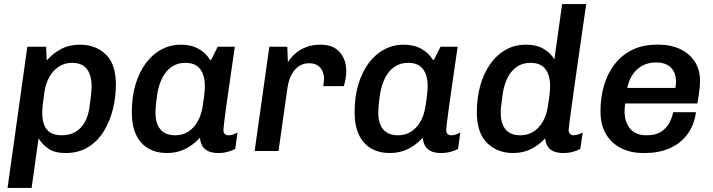

<svg xmlns="http://www.w3.org/2000/svg" viewBox="-20 -740 3493 941"><path d="M17 181 114 -511H206L209 -444Q240 -479 280 -500Q320 -521 372 -521Q448 -521 498 -474Q548 -427 548 -325Q548 -267 534 -208Q520 -149 490.5 -99.5Q461 -50 414 -20Q367 10 301 10Q248 10 217 -11.5Q186 -33 169 -62L135 181ZM282 -77Q321 -77 349 -93Q377 -109 394.5 -139.5Q412 -170 418 -211Q423 -244 426 -271.5Q429 -299 429 -316Q429 -371 406 -401.5Q383 -432 333 -432Q298 -432 270 -414.5Q242 -397 223.5 -365.5Q205 -334 198 -291Q193 -256 190 -230.5Q187 -205 187 -188Q187 -152 197 -127Q207 -102 228 -89.5Q249 -77 282 -77Z M799 10Q746 10 707 -12.5Q668 -35 647 -79.5Q626 -124 626 -190Q626 -265 644 -325.5Q662 -386 694.5 -430Q727 -474 771 -497.5Q815 -521 867 -521Q917 -521 953.5 -500.5Q990 -480 1009 -447H1015L1047 -511H1131Q1125 -470 1117.5 -418.5Q1110 -367 1102.5 -314.5Q1095 -262 1088.5 -216Q1082 -170 1078.5 -139.5Q1075 -109 1075 -102Q1075 -89 1082 -83Q1089 -77 1100 -77Q1111 -77 1124 -81.5Q1137 -86 1144 -91L1133 -10Q1120 -3 1098 3.5Q1076 10 1050 10Q1019 10 999.5 0.5Q980 -9 971 -26Q962 -43 960 -65Q929 -31 889 -10.5Q849 10 799 10ZM839 -77Q874 -77 901.5 -94Q929 -111 947.5 -142.5Q966 -174 973 -217Q980 -263 982 -283.5Q984 -304 984 -318Q984 -371 961 -401.5Q938 -432 888 -432Q849 -432 820.5 -412Q792 -392 775 -357.5Q758 -323 751 -281Q745 -238 743.5 -219.5Q742 -201 742 -188Q742 -135 766 -106Q790 -77 839 -77Z M1228 0 1300 -511H1388L1391 -435Q1393 -439 1403 -452.5Q1413 -466 1432.5 -482Q1452 -498 1481.5 -509.5Q1511 -521 1551 -521Q1613 -521 1645 -484.5Q1677 -448 1677 -392Q1677 -372 1673 -350.5Q1669 -329 1665 -318H1564Q1566 -328 1567 -338.5Q1568 -349 1568 -355Q1568 -372 1561 -389.5Q1554 -407 1538 -418.5Q1522 -430 1494 -430Q1470 -430 1451.5 -419.5Q1433 -409 1420 -391.5Q1407 -374 1399.5 -353Q1392 -332 1389 -310L1345 0Z M1891 10Q1838 10 1799 -12.5Q1760 -35 1739 -79.5Q1718 -124 1718 -190Q1718 -265 1736 -325.5Q1754 -386 1786.5 -430Q1819 -474 1863 -497.5Q1907 -521 1959 -521Q2009 -521 2045.5 -500.5Q2082 -480 2101 -447H2107L2139 -511H2223Q2217 -470 2209.5 -418.5Q2202 -367 2194.5 -314.5Q2187 -262 2180.5 -216Q2174 -170 2170.5 -139.5Q2167 -109 2167 -102Q2167 -89 2174 -83Q2181 -77 2192 -77Q2203 -77 2216 -81.5Q2229 -86 2236 -91L2225 -10Q2212 -3 2190 3.5Q2168 10 2142 10Q2111 10 2091.5 0.5Q2072 -9 2063 -26Q2054 -43 2052 -65Q2021 -31 1981 -10.5Q1941 10 1891 10ZM1931 -77Q1966 -77 1993.5 -94Q2021 -111 2039.5 -142.5Q2058 -174 2065 -217Q2072 -263 2074 -283.5Q2076 -304 2076 -318Q2076 -371 2053 -401.5Q2030 -432 1980 -432Q1941 -432 1912.5 -412Q1884 -392 1867 -357.5Q1850 -323 1843 -281Q1837 -238 1835.5 -219.5Q1834 -201 1834 -188Q1834 -135 1858 -106Q1882 -77 1931 -77Z M2494 10Q2418 10 2367.5 -39Q2317 -88 2317 -191Q2317 -258 2333 -317.5Q2349 -377 2380.5 -423Q2412 -469 2456.5 -495Q2501 -521 2558 -521Q2611 -521 2646 -499.5Q2681 -478 2697 -449L2735 -720H2853Q2848 -686 2841 -637.5Q2834 -589 2826 -532.5Q2818 -476 2809.5 -417.5Q2801 -359 2793.5 -305Q2786 -251 2780 -207Q2774 -163 2770.5 -135.5Q2767 -108 2767 -104Q2767 -90 2774 -83.5Q2781 -77 2791 -77Q2802 -77 2815 -81.5Q2828 -86 2836 -91L2824 -10Q2812 -3 2790 3.5Q2768 10 2741 10Q2711 10 2691.5 1Q2672 -8 2663 -24.5Q2654 -41 2652 -62Q2621 -29 2582.5 -9.5Q2544 10 2494 10ZM2530 -77Q2566 -77 2593.5 -94Q2621 -111 2639.5 -142.5Q2658 -174 2665 -217Q2672 -263 2674 -283.5Q2676 -304 2676 -318Q2676 -371 2653 -401.5Q2630 -432 2580 -432Q2540 -432 2512 -412Q2484 -392 2467 -357.5Q2450 -323 2444 -281Q2438 -238 2436 -219.5Q2434 -201 2434 -188Q2434 -135 2457.5 -106Q2481 -77 2530 -77Z M3133 10Q3071 10 3023.5 -14Q2976 -38 2949.5 -83.5Q2923 -129 2923 -195Q2923 -263 2940.5 -322Q2958 -381 2992.5 -425.5Q3027 -470 3078.5 -495.5Q3130 -521 3199 -521H3211Q3267 -521 3312.5 -500Q3358 -479 3384.5 -439Q3411 -399 3411 -342Q3411 -330 3409.5 -313.5Q3408 -297 3405 -277Q3402 -257 3398 -233H3044Q3043 -224 3042 -213Q3041 -202 3041 -195Q3041 -144 3067 -110.5Q3093 -77 3150 -77Q3194 -77 3221 -95Q3248 -113 3261.5 -139.5Q3275 -166 3279 -190H3391Q3382 -125 3347.5 -80Q3313 -35 3260 -12.5Q3207 10 3143 10ZM3054 -309H3290Q3292 -320 3292.5 -327Q3293 -334 3293 -341Q3293 -385 3267.5 -409.5Q3242 -434 3195 -434Q3143 -434 3105.5 -402.5Q3068 -371 3054 -309Z"/></svg>

Font: Chivo Medium Medium
Style: Italic
Weight: 500
Italic angle: -8.05°
Version: Version 2.002